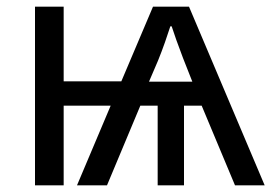

<svg xmlns="http://www.w3.org/2000/svg" viewBox="-20 -556 820 576"><path d="M547 -536 774 0H685L585 -239H532V0H453V-239H401L301 0H211L312 -239H171V0H85V-536H171V-312H344L439 -536ZM495 -477H491Q485 -458 475 -429.5Q465 -401 454 -374L427 -311H557L529 -382Q518 -411 509 -436Q500 -461 495 -477Z"/></svg>

Font: Noto Sans IKEA
Style: Regular
Weight: 400
Designer: Monotype Design Team
Foundry: Monotype Imaging Inc.
Version: Version 2.001